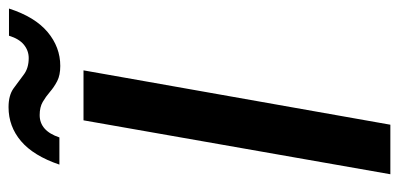

<svg xmlns="http://www.w3.org/2000/svg" viewBox="-256 -654 911 438"><g transform="rotate(-90 199.0 -435.5)"><path d="M20 0 143 -700H257L133 0ZM267 -753Q246 -753 232.5 -760Q219 -767 208 -776.5Q197 -786 185 -793Q173 -800 155 -800Q119 -800 104 -755H42Q62 -814 95.5 -842.5Q129 -871 173 -871Q200 -871 216 -859.5Q232 -848 247 -836.5Q262 -825 285 -825Q302 -825 315.5 -836Q329 -847 336 -870H398Q379 -811 344.5 -782Q310 -753 267 -753Z"/></g></svg>

Font: Rethink Sans SemiBold
Style: Italic
Weight: 600
Italic angle: -10°
Designer: The Rethink Sans project authors (Hans Thiessen). DM Sans designed by Colophon Foundry.
Foundry: Rethink Communications LLC
Version: Version 1.001